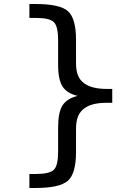

<svg xmlns="http://www.w3.org/2000/svg" viewBox="-20 -815 642 963"><path d="M127.4 57.6H160.6Q229 57.6 250.5 36.1Q271.5 15.1 271.5 -54.2V-175.3Q271.5 -251.5 293.5 -286.1Q315.4 -320.8 369.6 -334Q315.9 -346.7 293.9 -380.9Q283.2 -397.5 277.3 -424.1Q271.5 -450.7 271.5 -492.2V-613.3Q271.5 -682.6 250.5 -703.6Q229 -725.1 160.6 -725.1H127.4V-794.9H157.7Q280.3 -794.9 320.3 -759.3Q361.3 -723.6 361.3 -615.2V-498Q361.3 -460 371.6 -435.8Q381.8 -411.6 402.3 -397Q421.9 -382.8 450 -376Q478 -369.1 511.7 -369.1H543V-299.3H511.7Q439.9 -299.3 402.3 -271Q381.8 -255.9 371.6 -231.4Q361.3 -207 361.3 -168.9V-52.2Q361.3 55.7 320.3 91.8Q278.3 127.9 157.7 127.9H127.4Z"/></svg>

Font: Vazir Code Hack
Style: Code-Hack
Weight: 400
Foundry: DejaVu fonts team - Redesigned by Saber Rastikerdar
Version: Version 1.1.2